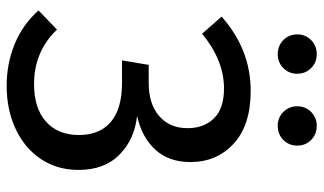

<svg xmlns="http://www.w3.org/2000/svg" viewBox="-212 -722 946 561"><g transform="rotate(90 260.5 -441.0)"><path d="M10 -81 66 -135Q130 -68 225 -68Q296 -68 335 -103Q374 -138 374 -199Q374 -260 335.5 -292.5Q297 -325 222 -325H156L169 -403H223Q283 -403 318.5 -433.5Q354 -464 354 -517Q354 -564 325.5 -593.5Q297 -623 238 -623Q156 -623 78 -559L28 -616Q124 -701 245 -701Q345 -701 399 -651.5Q453 -602 453 -525Q453 -462 417 -422.5Q381 -383 318 -369Q386 -362 431 -318Q476 -274 476 -198Q476 -136 444.5 -88.5Q413 -41 357 -14.5Q301 12 230 12Q165 12 108 -11.5Q51 -35 10 -81ZM195 -837Q195 -813 178.5 -796.5Q162 -780 138 -780Q113 -780 96.5 -796.5Q80 -813 80 -837Q80 -861 96.5 -877.5Q113 -894 138 -894Q162 -894 178.5 -877.5Q195 -861 195 -837ZM405 -837Q405 -813 388.5 -796.5Q372 -780 347 -780Q323 -780 306.5 -796.5Q290 -813 290 -837Q290 -861 306.5 -877.5Q323 -894 347 -894Q372 -894 388.5 -877.5Q405 -861 405 -837Z"/></g></svg>

Font: FiraGOUPP
Style: Medium
Weight: 400
Designer: bBox Type
Foundry: bBox Type GmbH
Version: Version 1.001